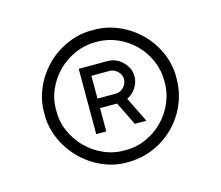

<svg xmlns="http://www.w3.org/2000/svg" viewBox="-76 -892 783 680"><g transform="rotate(-15 315.0 -552.0)"><path d="M557.5 -552Q557.5 -487 525 -430.5Q492.5 -375 436.5 -342Q380.5 -309.5 315.5 -309.5Q283 -308.5 252.2 -317.2Q221.5 -326 194.2 -342.2Q167 -358.5 144.5 -381Q122 -403.5 105.8 -430.8Q89.5 -458 80.8 -488.8Q72 -519.5 73 -552Q72 -584.5 80.8 -615.2Q89.5 -646 105.8 -673.2Q122 -700.5 144.5 -723Q167 -745.5 194.2 -761.2Q221.5 -777 252.2 -785.8Q283 -794.5 315.5 -793.5Q364 -794.5 408.5 -775.2Q453 -756 486.5 -722.8Q520 -689.5 539.2 -645.2Q558.5 -601 557.5 -552ZM116.5 -552Q115.5 -512 131.5 -475.5Q147.5 -439 175 -411.5Q202.5 -384 239 -368Q275.5 -352 315.5 -353Q356 -352 392.2 -368Q428.5 -384 455.8 -411.5Q483 -439 498.5 -475.5Q514 -512 513.5 -552Q514 -592 498.5 -628.2Q483 -664.5 455.8 -691.8Q428.5 -719 392.2 -734.8Q356 -750.5 315.5 -750Q275.5 -750.5 239 -734.8Q202.5 -719 175 -691.8Q147.5 -664.5 131.5 -628.2Q115.5 -592 116.5 -552ZM337.5 -674Q369 -674 392 -651Q415.5 -627.5 415.5 -597Q415.5 -576 403 -556.2Q390.5 -536.5 370 -527L415.5 -434.5H373L331 -520H268.5V-434.5H231.5V-674ZM268.5 -555H336.5Q344 -555 351.5 -558.5Q359 -562 364.5 -567.8Q370 -573.5 373.5 -581Q377 -588.5 377 -597Q377 -614.5 364 -626.5Q351 -638.5 336.5 -638.5H268.5Z"/></g></svg>

Font: Russisch Sans ExtraLight
Style: Regular
Weight: 200
Width: 4
Designer: Michael Sharanda (font) & Cristiano Sobral (main changes)
Foundry: Michael Sharanda
Version: Version 2.00;September 8, 2020;FontCreator 13.0.0.2681 64-bi